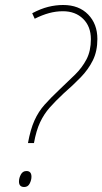

<svg xmlns="http://www.w3.org/2000/svg" viewBox="-20 -744 410 769"><path d="M92 -171Q102 -226 118 -261.5Q134 -297 158.5 -324.5Q183 -352 218 -385Q252 -417 280.5 -445Q309 -473 326.5 -506.5Q344 -540 344 -587Q344 -638 313 -668.5Q282 -699 232 -699Q204 -699 176.5 -691.5Q149 -684 119 -669L109 -691Q143 -709 173 -716.5Q203 -724 233 -724Q296 -724 333 -686Q370 -648 370 -588Q370 -539 352 -502.5Q334 -466 303.5 -434.5Q273 -403 234 -369Q202 -339 179 -313Q156 -287 140.5 -254Q125 -221 116 -171ZM77 5Q56 5 56 -17Q56 -31 63.5 -45Q71 -59 86 -59Q106 -59 106 -36Q106 -23 99 -9Q92 5 77 5Z"/></svg>

Font: Noto Sans SemiCondensed Thin
Style: Italic
Weight: 100
Width: 4
Italic angle: -12°
Designer: Monotype Design Team
Foundry: Monotype Imaging Inc.
Version: Version 2.013; ttfautohint (v1.8.4.7-5d5b)